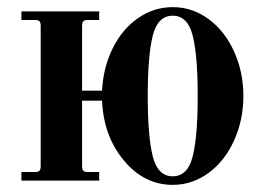

<svg xmlns="http://www.w3.org/2000/svg" viewBox="-20 -506 750 538"><path d="M408 -406Q394 -350 394 -237Q394 -124 408 -68Q422 -12 464 -12Q506 -12 520 -68Q534 -124 534 -237Q534 -350 520 -406Q506 -462 464 -462Q422 -462 408 -406ZM40 0V-24H78Q87 -24 90.5 -27.5Q94 -31 94 -40V-434Q94 -443 90.5 -446.5Q87 -450 78 -450H40V-474H258V-450H226Q217 -450 213.5 -446.5Q210 -443 210 -434V-252H266Q269 -316 295.5 -370Q322 -424 366.5 -455Q411 -486 464 -486Q519 -486 564.5 -452.5Q610 -419 636 -361.5Q662 -304 662 -237Q662 -170 636 -112.5Q610 -55 564.5 -21.5Q519 12 464 12Q384 12 327 -56.5Q270 -125 266 -224H210V-40Q210 -31 213.5 -27.5Q217 -24 226 -24H258V0Z"/></svg>

Font: Old Standard TT
Style: Bold
Weight: 700
Designer: Alexey Kryukov <alexios@thessalonica.org.ru>
Version: Version 2.2